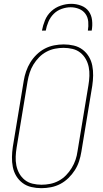

<svg xmlns="http://www.w3.org/2000/svg" viewBox="-20 -975 540 1003"><path d="M196 8Q169 8 143.5 2Q118 -4 98 -19Q78 -34 65 -55.5Q52 -77 47 -102.5Q42 -128 42.5 -154.5Q43 -181 47 -208L104 -553Q108 -578 116.5 -602.5Q125 -627 138.5 -649Q152 -671 171.5 -690Q191 -709 214 -721Q237 -733 262.5 -738Q288 -743 313 -743Q340 -743 365.5 -737Q391 -731 411 -716Q431 -701 444 -679.5Q457 -658 462 -632.5Q467 -607 466.5 -580.5Q466 -554 462 -527L405 -182Q401 -157 393 -132.5Q385 -108 371 -86Q357 -64 337.5 -45Q318 -26 295 -14Q272 -2 246.5 3Q221 8 196 8ZM197 -10Q219 -10 242 -14.5Q265 -19 286.5 -30.5Q308 -42 325 -59.5Q342 -77 354.5 -97.5Q367 -118 374.5 -140Q382 -162 385 -185L442 -530Q446 -554 447 -578Q448 -602 443.5 -624.5Q439 -647 428 -666.5Q417 -686 399.5 -700Q382 -714 359 -719.5Q336 -725 312 -725Q290 -725 267 -720.5Q244 -716 222.5 -704.5Q201 -693 184 -675.5Q167 -658 154.5 -637.5Q142 -617 135 -595Q128 -573 124 -550L67 -205Q63 -181 62 -157Q61 -133 65.5 -110.5Q70 -88 81 -68.5Q92 -49 109.5 -35Q127 -21 150 -15.5Q173 -10 197 -10ZM199 -815Q204 -842 215 -869Q226 -896 247.5 -916Q269 -936 297 -945.5Q325 -955 352 -955Q379 -955 404 -945.5Q429 -936 443.5 -916Q458 -896 461 -869Q464 -842 459 -815H439Q443 -838 441 -861.5Q439 -885 426.5 -902.5Q414 -920 393 -928.5Q372 -937 349 -937Q326 -937 302 -928.5Q278 -920 260.5 -902.5Q243 -885 233 -861.5Q223 -838 219 -815Z"/></svg>

Font: Iosevka Curly Slab Thin
Style: Italic
Weight: 100
Italic angle: -9°
Monospace: yes
Designer: Belleve Invis
Foundry: Belleve Invis
Version: Version 22.1.2; ttfautohint (v1.8.4)